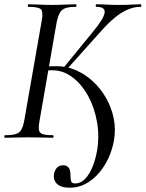

<svg xmlns="http://www.w3.org/2000/svg" viewBox="-29 -645 682 899"><path d="M298 234Q255 234 237 215Q219 196 224 169Q227 152 237.5 140.5Q248 129 267 129Q283 129 292 139.5Q301 150 301 175Q301 190 303.5 202Q306 214 323 214Q349 214 369.5 192.5Q390 171 404 136.5Q418 102 425 63Q437 -5 425.5 -72.5Q414 -140 384 -195Q354 -250 310.5 -283Q267 -316 216 -316Q207 -316 194 -315.5Q181 -315 168 -313V-331Q188 -334 206 -334.5Q224 -335 239 -335Q283 -335 326 -316.5Q369 -298 405.5 -264.5Q442 -231 467.5 -186.5Q493 -142 503.5 -90.5Q514 -39 504 16Q497 54 480 92.5Q463 131 436 163Q409 195 374 214.5Q339 234 298 234ZM-5 0Q-9 0 -9 -6Q-9 -12 -5 -12Q28 -12 45.5 -17.5Q63 -23 71.5 -39Q80 -55 85 -83L166 -546Q174 -589 163 -601Q152 -613 104 -613Q101 -613 101 -619Q101 -625 104 -625Q127 -625 154 -623.5Q181 -622 212 -622Q246 -622 275.5 -623.5Q305 -625 326 -625Q329 -625 329 -619Q329 -613 326 -613Q294 -613 276.5 -606.5Q259 -600 250.5 -584Q242 -568 236 -539L156 -79Q151 -50 153.5 -36Q156 -22 171 -17Q186 -12 218 -12Q222 -12 222 -6Q222 0 218 0Q194 0 165.5 -1Q137 -2 104 -2Q73 -2 44.5 -1Q16 0 -5 0ZM281 -317 267 -326 406 -496Q458 -559 461 -586Q464 -613 423 -613Q419 -613 419 -619Q419 -625 423 -625Q445 -625 469.5 -623.5Q494 -622 528 -622Q566 -622 588 -623.5Q610 -625 629 -625Q633 -625 633 -619Q633 -613 629 -613Q599 -613 568.5 -600Q538 -587 507.5 -561.5Q477 -536 444 -499Z"/></svg>

Font: Cormorant Medium
Style: Italic
Weight: 500
Italic angle: -10°
Designer: Christian Thalmann (Catharsis Fonts)
Foundry: Catharsis Fonts
Version: Version 4.000